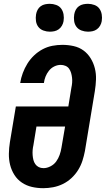

<svg xmlns="http://www.w3.org/2000/svg" viewBox="-20 -978 554 1006"><path d="M207 8Q176 8 147.5 1.5Q119 -5 95 -21Q71 -37 55.5 -61.5Q40 -86 33 -114Q26 -142 26.5 -172.5Q27 -203 32 -234L63 -420H338L354 -518Q357 -532 358 -545Q359 -558 357.5 -571Q356 -584 352.5 -596Q349 -608 342 -618Q335 -628 323 -633Q311 -638 298 -638Q281 -638 264.5 -630Q248 -622 236.5 -607.5Q225 -593 218.5 -576.5Q212 -560 210 -543H86V-544Q90 -570 99.5 -595.5Q109 -621 123.5 -644.5Q138 -668 158.5 -687.5Q179 -707 203.5 -720Q228 -733 254.5 -738Q281 -743 307 -743Q337 -743 366 -736.5Q395 -730 417.5 -713.5Q440 -697 455 -672.5Q470 -648 477 -620Q484 -592 483 -562Q482 -532 477 -501L425 -187Q420 -161 412 -136Q404 -111 389.5 -87.5Q375 -64 354.5 -45Q334 -26 309.5 -14Q285 -2 258.5 3Q232 8 207 8ZM208 -97Q226 -97 244.5 -106.5Q263 -116 274.5 -132Q286 -148 292.5 -166.5Q299 -185 302 -204L321 -315H171L155 -217Q152 -204 151 -191Q150 -178 151 -165Q152 -152 155 -140Q158 -128 165 -118Q172 -108 183 -102.5Q194 -97 208 -97ZM441 -812Q424 -812 407.5 -818Q391 -824 381 -837Q371 -850 368.5 -867.5Q366 -885 369 -903Q371 -915 377 -926.5Q383 -938 393.5 -945.5Q404 -953 416.5 -955.5Q429 -958 441 -958Q458 -958 474.5 -952Q491 -946 500.5 -933Q510 -920 513 -902.5Q516 -885 513 -867Q511 -855 504.5 -843.5Q498 -832 487.5 -824.5Q477 -817 465 -814.5Q453 -812 441 -812ZM241 -812Q224 -812 207.5 -818Q191 -824 181 -837Q171 -850 168.5 -867.5Q166 -885 169 -903Q171 -915 177 -926.5Q183 -938 193.5 -945.5Q204 -953 216.5 -955.5Q229 -958 241 -958Q258 -958 274.5 -952Q291 -946 300.5 -933Q310 -920 313 -902.5Q316 -885 313 -867Q311 -855 304.5 -843.5Q298 -832 287.5 -824.5Q277 -817 265 -814.5Q253 -812 241 -812Z"/></svg>

Font: Iosevka Extrabold Oblique
Style: Regular
Weight: 800
Italic angle: -9°
Monospace: yes
Designer: Belleve Invis
Foundry: Belleve Invis
Version: Version 32.5.0; ttfautohint (v1.8.4)